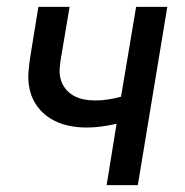

<svg xmlns="http://www.w3.org/2000/svg" viewBox="-20 -540 540 560"><path d="M291 0 320 -179Q298 -174 276 -171Q254 -168 232 -168Q204 -168 177.5 -174Q151 -180 128.5 -193.5Q106 -207 90 -228Q74 -249 67.5 -275Q61 -301 63 -329Q65 -357 70 -385L92 -520H183L158 -372Q155 -355 154 -338.5Q153 -322 157.5 -307Q162 -292 172 -280Q182 -268 195.5 -260.5Q209 -253 225 -250Q241 -247 258 -247Q277 -247 296 -250Q315 -253 333 -258L377 -520H468L382 0Z"/></svg>

Font: Iosevka SS04 Medium
Style: Italic
Weight: 500
Italic angle: -9°
Monospace: yes
Designer: Belleve Invis
Foundry: Belleve Invis
Version: Version 19.0.0; ttfautohint (v1.8.4)